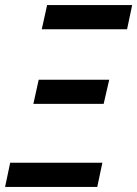

<svg xmlns="http://www.w3.org/2000/svg" viewBox="-42 -734 539 754"><path d="M122 -619H457L477 -714H143ZM89 -326H365L387 -421H110ZM-22 0H340L360 -95H-2Z"/></svg>

Font: Noto Sans Display SemiCondensed Medium
Style: Italic
Weight: 500
Width: 4
Italic angle: -12°
Designer: Monotype Design Team
Foundry: Monotype Imaging Inc.
Version: Version 1.900